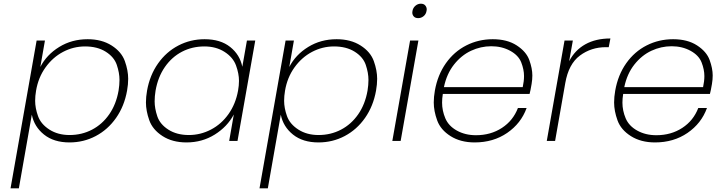

<svg xmlns="http://www.w3.org/2000/svg" viewBox="-20 -762 3873 1038"><path d="M198 -400Q232 -466 300 -508Q368 -550 454 -550Q530 -550 583.5 -516Q637 -482 655 -431.5Q673 -381 673 -336Q673 -306 667 -272Q652 -188 607.5 -124.5Q563 -61 497.5 -26.5Q432 8 356 8Q271 8 218 -34.5Q165 -77 152 -142L82 256H37L178 -543H223ZM621 -272Q626 -303 626 -330Q626 -368 611.5 -411Q597 -454 551.5 -482.5Q506 -511 440 -511Q377 -511 321 -481.5Q265 -452 226 -397.5Q187 -343 175 -272Q170 -243 170 -217Q170 -178 185.5 -134.5Q201 -91 247 -61.5Q293 -32 356 -32Q422 -32 477.5 -61Q533 -90 570.5 -144Q608 -198 621 -272Z M775 -272Q790 -356 834.5 -419Q879 -482 944.5 -516Q1010 -550 1086 -550Q1172 -550 1224.5 -508Q1277 -466 1290 -401L1315 -543H1360L1264 0H1219L1244 -143Q1209 -77 1141 -34.5Q1073 8 988 8Q912 8 858.5 -26.5Q805 -61 787 -112Q769 -163 769 -208Q769 -238 775 -272ZM1267 -272Q1272 -300 1272 -325Q1272 -364 1256 -408Q1240 -452 1194 -481.5Q1148 -511 1085 -511Q1019 -511 964 -482.5Q909 -454 871.5 -400Q834 -346 821 -272Q816 -241 816 -214Q816 -176 830.5 -133Q845 -90 890.5 -61Q936 -32 1001 -32Q1064 -32 1120.5 -61.5Q1177 -91 1215.5 -145.5Q1254 -200 1267 -272Z M1544 -400Q1578 -466 1646 -508Q1714 -550 1800 -550Q1876 -550 1929.5 -516Q1983 -482 2001 -431.5Q2019 -381 2019 -336Q2019 -306 2013 -272Q1998 -188 1953.5 -124.5Q1909 -61 1843.5 -26.5Q1778 8 1702 8Q1617 8 1564 -34.5Q1511 -77 1498 -142L1428 256H1383L1524 -543H1569ZM1967 -272Q1972 -303 1972 -330Q1972 -368 1957.5 -411Q1943 -454 1897.5 -482.5Q1852 -511 1786 -511Q1723 -511 1667 -481.5Q1611 -452 1572 -397.5Q1533 -343 1521 -272Q1516 -243 1516 -217Q1516 -178 1531.5 -134.5Q1547 -91 1593 -61.5Q1639 -32 1702 -32Q1768 -32 1823.5 -61Q1879 -90 1916.5 -144Q1954 -198 1967 -272Z M2241 -664Q2225 -664 2217 -673Q2209 -682 2209 -694Q2209 -699 2210 -703Q2213 -720 2226 -731Q2239 -742 2255 -742Q2271 -742 2279 -732.5Q2287 -723 2287 -711Q2287 -707 2286 -703Q2283 -685 2270 -674.5Q2257 -664 2241 -664ZM2242 -543 2146 0H2101L2197 -543Z M2854 -308Q2848 -272 2843 -254H2374Q2370 -229 2370 -207Q2370 -164 2387.5 -122.5Q2405 -81 2450 -56Q2495 -31 2553 -31Q2633 -31 2693.5 -70.5Q2754 -110 2780 -178H2827Q2797 -95 2722 -43.5Q2647 8 2546 8Q2470 8 2416 -26Q2362 -60 2343.5 -111Q2325 -162 2325 -208Q2325 -238 2331 -272Q2346 -357 2390.5 -420Q2435 -483 2501 -516.5Q2567 -550 2644 -550Q2722 -550 2773.5 -516.5Q2825 -483 2841.5 -437.5Q2858 -392 2858 -354Q2858 -332 2854 -308ZM2806 -291Q2813 -323 2813 -351Q2813 -386 2798 -424.5Q2783 -463 2738 -487.5Q2693 -512 2636 -512Q2579 -512 2526.5 -487.5Q2474 -463 2434.5 -413Q2395 -363 2380 -291Z M3057 -431Q3088 -491 3144.5 -522.5Q3201 -554 3280 -554L3271 -507H3256Q3176 -507 3115 -461.5Q3054 -416 3036 -313L2981 0H2936L3032 -543H3077Z M3829 -308Q3823 -272 3818 -254H3349Q3345 -229 3345 -207Q3345 -164 3362.5 -122.5Q3380 -81 3425 -56Q3470 -31 3528 -31Q3608 -31 3668.5 -70.5Q3729 -110 3755 -178H3802Q3772 -95 3697 -43.5Q3622 8 3521 8Q3445 8 3391 -26Q3337 -60 3318.5 -111Q3300 -162 3300 -208Q3300 -238 3306 -272Q3321 -357 3365.5 -420Q3410 -483 3476 -516.5Q3542 -550 3619 -550Q3697 -550 3748.5 -516.5Q3800 -483 3816.5 -437.5Q3833 -392 3833 -354Q3833 -332 3829 -308ZM3781 -291Q3788 -323 3788 -351Q3788 -386 3773 -424.5Q3758 -463 3713 -487.5Q3668 -512 3611 -512Q3554 -512 3501.5 -487.5Q3449 -463 3409.5 -413Q3370 -363 3355 -291Z"/></svg>

Font: Fz Poppins ExtLt
Style: Italic
Weight: 200
Italic angle: -10°
Designer: Ninad Kale (Devanagari), Jonny Pinhorn (Latin)
Foundry: Indian Type Foundry
Version: Vit hóa bi Vntype.Com & FontZin.Com